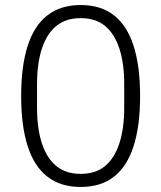

<svg xmlns="http://www.w3.org/2000/svg" viewBox="-20 -730 640 762"><path d="M300 12Q221 12 168.5 -28.5Q116 -69 90 -149.5Q64 -230 64 -349Q64 -468 90 -548.5Q116 -629 168.5 -669.5Q221 -710 300 -710Q380 -710 432 -669.5Q484 -629 510 -548.5Q536 -468 536 -349Q536 -230 510 -149.5Q484 -69 432 -28.5Q380 12 300 12ZM300 -40Q360 -40 397.5 -71.5Q435 -103 454 -162Q473 -221 473 -302V-396Q473 -478 454 -536.5Q435 -595 397.5 -626.5Q360 -658 300 -658Q241 -658 203 -626.5Q165 -595 146 -536.5Q127 -478 127 -396V-302Q127 -221 146 -162Q165 -103 203 -71.5Q241 -40 300 -40Z"/></svg>

Font: IBM Plex Sans Light
Style: Regular
Weight: 300
Designer: Mike Abbink, Paul van der Laan, Pieter van Rosmalen
Foundry: Bold Monday
Version: Version 3.201